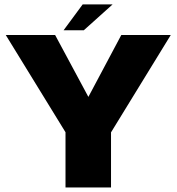

<svg xmlns="http://www.w3.org/2000/svg" viewBox="-20 -830 782 850"><path d="M270 0H471.5V-244L736 -675H517L371.5 -401.5H371L224 -675H5.5L270 -244.5ZM261.5 -696H351L478.5 -810.5H346Z"/></svg>

Font: Anybody Thin ExtraBold
Style: Regular
Weight: 800
Version: Version 1.113;gftools[0.9.25]